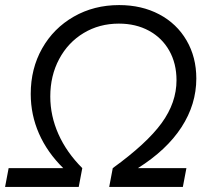

<svg xmlns="http://www.w3.org/2000/svg" viewBox="-28 -736 829 756"><path d="M93 -366Q93 -466 138 -545.5Q183 -625 262.5 -670.5Q342 -716 441 -716Q530 -716 599 -679.5Q668 -643 706.5 -577Q745 -511 745 -427Q745 -325 686.5 -235Q628 -145 515 -74H706L692 0H402L416 -74Q550 -171 608.5 -251.5Q667 -332 667 -420Q667 -486 638.5 -536.5Q610 -587 558.5 -615Q507 -643 440 -643Q363 -643 301.5 -606Q240 -569 205 -503.5Q170 -438 170 -356Q170 -280 202 -208Q234 -136 296 -74L282 0H-8L6 -74H221Q158 -136 125.5 -210Q93 -284 93 -366Z"/></svg>

Font: MedMera Sans
Style: Italic
Weight: 400
Italic angle: -11°
Designer: Kasper Nordkvist
Foundry: UNCUT.wtf
Version: Version 1.300